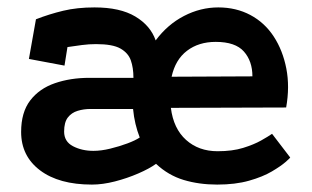

<svg xmlns="http://www.w3.org/2000/svg" viewBox="-20 -478 841 518"><path d="M77 -426Q113 -440 150.5 -449Q188 -458 235 -458Q304 -458 345 -433.5Q386 -409 400 -369Q432 -412 476.5 -435Q521 -458 569 -458Q617 -458 655.5 -437.5Q694 -417 718.5 -379.5Q743 -342 752.5 -293Q762 -244 752 -188L441 -187Q448 -131 482 -100.5Q516 -70 567 -70Q607 -70 636 -79Q665 -88 684.5 -99Q704 -110 714 -117L763 -53Q763 -52 750.5 -41Q738 -30 713.5 -15.5Q689 -1 652 9.5Q615 20 566 20Q517 20 475.5 7.5Q434 -5 401 -36Q383 -23 353 -10Q323 3 290 11.5Q257 20 228 20Q139 20 88 -18.5Q37 -57 37 -122Q37 -175 61.5 -207Q86 -239 128 -253.5Q170 -268 221 -268H340Q340 -295 333 -315Q326 -335 305 -347Q284 -359 239 -359Q220 -359 201 -356.5Q182 -354 162 -351L154 -301L58 -319ZM224 -184Q206 -184 189.5 -179Q173 -174 163 -161Q153 -148 153 -123Q153 -96 177 -83.5Q201 -71 232 -71Q253 -71 277.5 -77Q302 -83 323.5 -91Q345 -99 357 -107Q350 -125 345.5 -144Q341 -163 339 -184ZM661 -272Q661 -313 638 -339Q615 -365 562 -365Q516 -365 484.5 -341Q453 -317 443 -271Z"/></svg>

Font: Podkova
Style: Bold
Weight: 700
Designer: Ilya Yudin
Foundry: Cyreal (www.cyreal.org)
Version: Version 2.102; ttfautohint (v1.8.1.43-b0c9)